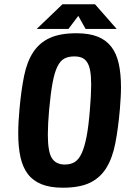

<svg xmlns="http://www.w3.org/2000/svg" viewBox="-20 -865 608 895"><path d="M379 -730 345 -791 299 -730H151L271 -845H423L524 -730ZM399 -353Q405 -424 405 -469Q405 -509 400.5 -534.5Q396 -560 386 -575Q376 -590 361.5 -596Q347 -602 326 -602Q299 -602 280 -592Q261 -582 247.5 -554.5Q234 -527 225 -478.5Q216 -430 209 -353Q203 -286 203 -238Q203 -157 222 -127.5Q241 -98 282 -98Q309 -98 328 -109.5Q347 -121 360.5 -150Q374 -179 383.5 -228Q393 -277 399 -353ZM539 -358Q531 -266 517.5 -197Q504 -128 475.5 -82Q447 -36 399 -13Q351 10 273 10Q214 10 174 -6Q134 -22 110 -53.5Q86 -85 75.5 -132Q65 -179 65 -242Q65 -295 71 -358Q79 -446 92.5 -512Q106 -578 135 -622Q164 -666 212 -688Q260 -710 336 -710Q395 -710 434.5 -694.5Q474 -679 498.5 -647.5Q523 -616 533.5 -568.5Q544 -521 544 -458Q544 -435 542.5 -410Q541 -385 539 -358Z"/></svg>

Font: Share
Style: Bold Italic
Weight: 700
Designer: Ralph du Carrois
Version: Version 1.002